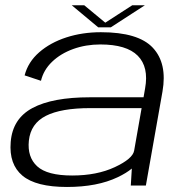

<svg xmlns="http://www.w3.org/2000/svg" viewBox="-20 -720 718 745"><path d="M487.5 0 491.5 -66Q470.5 -48.5 437 -32.5Q357.5 5.5 240 5.5Q119.5 5.5 67 -38.5Q14.5 -82.5 21.5 -168.5Q28.5 -259.5 106.2 -301Q184 -342.5 328.5 -342.5H537L543 -377Q558 -460 514.5 -503.8Q471 -547.5 369.5 -547.5Q313 -547.5 264 -529.8Q215 -512 182 -480.2Q149 -448.5 139 -406.5L75.5 -427.5Q89 -479.5 132 -517Q175 -554.5 237.2 -574.8Q299.5 -595 371.5 -595Q517 -595 573.2 -534.5Q629.5 -474 610.5 -365L546 0ZM500.5 -135.5 529.5 -300.5H330Q217 -300.5 158 -270.5Q99 -240.5 92 -174Q85.5 -110.5 124.2 -74.8Q163 -39 260 -39Q356 -39 425.5 -71.5Q495 -104 500.5 -135.5ZM361 -614 258.5 -699.5H307L388.5 -632L493 -699.5H542L410 -614Z"/></svg>

Font: Anybody ExtraExpanded Light
Style: Italic
Weight: 300
Width: 8
Italic angle: -10°
Designer: Tyler Finck
Foundry: Etcetera Type Company
Version: Version 1.010; ttfautohint (v1.8.3) -l 8 -r 50 -G 200 -x 14 